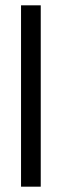

<svg xmlns="http://www.w3.org/2000/svg" viewBox="-20 -701 232 721"><path d="M59 0V-681H133V0Z"/></svg>

Font: Bricolage Grotesque 72pt Light
Style: Regular
Weight: 300
Designer: Mathieu Triay
Foundry: Atelier Triay
Version: Version 1.001;gftools[0.9.33.dev8+g029e19f]